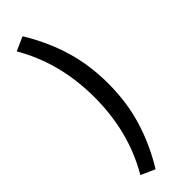

<svg xmlns="http://www.w3.org/2000/svg" viewBox="-303 -743 931 931"><g transform="rotate(-45 162.0 -278.0)"><path d="M43 146Q152.8 -41 152.8 -277.8Q152.8 -515.1 43 -702.1L115.2 -733.9Q180.2 -627.4 213.6 -516.4Q247.1 -405.3 247.1 -277.8Q247.1 -150.4 213.6 -39.3Q180.2 71.8 115.2 178.2Z"/></g></svg>

Font: Source Sans Pro Semibold
Style: Regular
Weight: 600
Designer: Paul D. Hunt
Foundry: Adobe Systems Incorporated
Version: Version 2.020;PS 2.0;hotconv 1.0.86;makeotf.lib2.5.63406